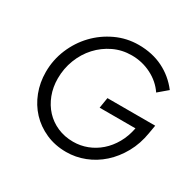

<svg xmlns="http://www.w3.org/2000/svg" viewBox="-155 -886 1095 1072"><g transform="rotate(30 392.5 -350.5)"><path d="M743 -314Q731 -239 697.5 -179Q664 -119 617 -77Q570 -35 512.5 -12.5Q455 10 394 10Q322 10 262.5 -16.5Q203 -43 161 -88Q119 -133 96 -193Q73 -253 73 -321Q73 -399 102.5 -469.5Q132 -540 183 -593.5Q234 -647 302.5 -679Q371 -711 448 -711Q536 -711 605.5 -676.5Q675 -642 723 -579Q708 -566 693.5 -554Q679 -542 664 -529Q629 -581 570 -611Q511 -641 443 -641Q381 -641 327.5 -615.5Q274 -590 234 -546.5Q194 -503 171.5 -445Q149 -387 149 -323Q149 -267 167.5 -218.5Q186 -170 219 -134.5Q252 -99 298 -79Q344 -59 399 -59Q446 -59 489 -75.5Q532 -92 567.5 -123Q603 -154 628 -198Q653 -242 664 -298H433Q436 -315 438.5 -332Q441 -349 444 -366H752Q750 -353 747.5 -340Q745 -327 743 -314Z"/></g></svg>

Font: Rosa Sans Light
Style: Italic
Weight: 300
Italic angle: -12°
Designer: Pentagram / MCKL
Foundry: Pentagram / MCKL
Version: Version 1.005;September 16, 2019;FontCreator 11.5.0.2425 64-